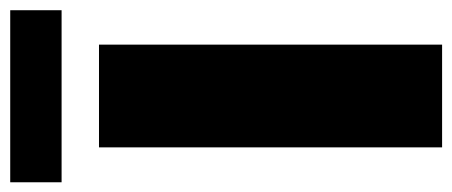

<svg xmlns="http://www.w3.org/2000/svg" viewBox="-290 -626 906 385"><g transform="rotate(-90 163.5 -433.0)"><path d="M61 0V-688H267V0ZM-9 -763V-866H336V-763Z"/></g></svg>

Font: Saira Thin ExtraBold
Style: Regular
Weight: 800
Version: Version 1.101